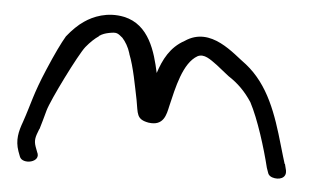

<svg xmlns="http://www.w3.org/2000/svg" viewBox="-41 -619 969 597"><g transform="rotate(5 443.5 -321.0)"><path d="M518 -499C474 -475 454 -435 440 -392C426 -457 403 -540 324 -557C271 -568 227 -549 201 -531C183 -519 166 -502 149 -481C136 -459 119 -424 97 -372C63 -292 60 -265 39 -204C28 -174 21 -146 33 -112L39 -96C48 -71 108 -83 91 -115L85 -131C78 -151 82 -162 91 -185V-186H92C97 -203 103 -223 109 -246C118 -279 192 -428 212 -453C226 -470 239 -482 251 -490V-491C261 -498 271 -501 281 -503C306 -508 308 -505 324 -492C334 -481 344 -465 350 -445V-444C366 -404 376 -346 385 -303C393 -261 389 -243 428 -236C476 -229 482 -266 488 -293C502 -352 518 -430 562 -455C582 -465 602 -449 624 -433L663 -402C694 -382 717 -359 738 -327C765 -276 792 -189 807 -128L813 -111C815 -106 820 -102 826 -100C847 -93 871 -101 867 -124V-125L862 -145H861C857 -156 852 -176 844 -202C817 -296 787 -385 714 -443C673 -472 596 -552 518 -499Z"/></g></svg>

Font: Stray Cat
Style: BdExt
Weight: 700
Version: Version 1.0